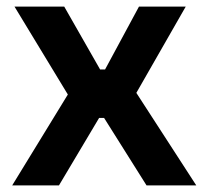

<svg xmlns="http://www.w3.org/2000/svg" viewBox="-20 -563 627 583"><path d="M17 0 186 -276 24 -543H175L284 -352H299L402 -543H544L394 -281L576 0H425L296 -205H281L159 0Z"/></svg>

Font: Cazoo Sans SemiBold
Style: Regular
Weight: 600
Designer: Jonathan Barnbrook, Julián Moncada
Foundry: Barnbrook Fonts
Version: Version 2.000;Glyphs 3.2.3 (3260)